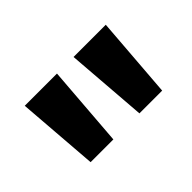

<svg xmlns="http://www.w3.org/2000/svg" viewBox="-50 -871 573 573"><g transform="rotate(-45 236.0 -585.0)"><path d="M291 -456H387L407 -714H271ZM85 -456H181L201 -714H65Z"/></g></svg>

Font: Noto Sans Adlam
Style: Bold
Weight: 700
Designer: Mark Jamra, Neil Patel
Foundry: JamraPatel LLC
Version: Version 3.001